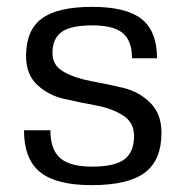

<svg xmlns="http://www.w3.org/2000/svg" viewBox="-20 -530 541 560"><path d="M133 -375Q133 -339 166 -320.5Q199 -302 245.5 -293.5Q292 -285 338.5 -274Q385 -263 418 -230.5Q451 -198 451 -143Q451 -63 402.5 -26.5Q354 10 247 10Q144 10 97 -28Q50 -66 50 -150H127Q127 -94 155.5 -69Q184 -44 249 -44Q314 -44 342.5 -65Q371 -86 371 -134Q371 -173 338.5 -193.5Q306 -214 260 -222.5Q214 -231 167.5 -241.5Q121 -252 88.5 -282.5Q56 -313 56 -367Q56 -442 102 -476Q148 -510 249 -510Q348 -510 393 -474.5Q438 -439 438 -360H365Q365 -411 338 -433.5Q311 -456 249 -456Q187 -456 160 -437Q133 -418 133 -375Z"/></svg>

Font: Fivo Sans Modern
Style: Regular
Weight: 400
Designer: Alexander Slobzheninov
Foundry: Alexander Slobzheninov
Version: 1.0